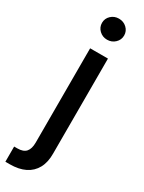

<svg xmlns="http://www.w3.org/2000/svg" viewBox="-269 -782 764 1016"><g transform="rotate(30 113.0 -273.5)"><path d="M68.8 -540H177.7V40Q178.2 93.3 158.2 129.9Q138.2 166.5 100.1 185.3Q62 204.1 6.8 204.1H-19.5V111.3H0Q36.6 111.3 52.7 92.5Q68.8 73.7 68.8 36.6ZM123 -624Q95.2 -624 75.4 -642.8Q55.7 -661.6 55.7 -688.5Q55.7 -715.3 75.4 -733.9Q95.2 -752.4 123 -752.4Q151.4 -752.4 171.1 -733.9Q190.9 -715.3 190.9 -688.5Q190.9 -661.6 171.1 -642.8Q151.4 -624 123 -624Z"/></g></svg>

Font: V-Inter
Style: Medium-500
Weight: 500
Designer: Rasmus Andersson
Foundry: rsms
Version: Version 4.000;git-4146feb